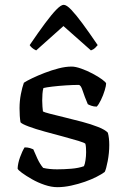

<svg xmlns="http://www.w3.org/2000/svg" viewBox="-20 -776 526 796"><path d="M218 0Q193 0 165 -9.5Q137 -19 112.5 -33Q88 -47 71.5 -59Q55 -71 53 -77Q54 -99 63 -124Q72 -149 82 -165Q95 -165 104.5 -162Q114 -159 118 -157Q124 -142 135 -118.5Q146 -95 159 -80Q171 -77 186 -75.5Q201 -74 217 -74Q245 -74 275.5 -76.5Q306 -79 328 -87Q332 -95 334.5 -112Q337 -129 337 -145Q337 -153 336.5 -162.5Q336 -172 334 -180Q331 -184 305 -192Q279 -200 241.5 -210Q204 -220 165.5 -230.5Q127 -241 99 -251.5Q71 -262 65 -269Q63 -281 62 -295.5Q61 -310 61 -327Q61 -357 66.5 -385.5Q72 -414 79 -433Q91 -441 114 -452Q137 -463 165.5 -474Q194 -485 223 -492.5Q252 -500 277 -500Q293 -500 317 -491.5Q341 -483 364.5 -470.5Q388 -458 403.5 -446.5Q419 -435 420 -430Q420 -421 414 -401Q408 -381 398.5 -361.5Q389 -342 381 -334Q369 -334 359 -337.5Q349 -341 344 -344Q330 -377 322.5 -400.5Q315 -424 306 -424Q283 -424 252.5 -422Q222 -420 197 -417Q172 -414 160 -411Q157 -401 156 -386.5Q155 -372 155 -359Q155 -346 156 -334Q157 -322 158 -314Q162 -311 187 -304.5Q212 -298 247.5 -289.5Q283 -281 320.5 -271Q358 -261 387 -249.5Q416 -238 427 -226Q430 -216 431.5 -202.5Q433 -189 433 -175Q433 -142 426.5 -108Q420 -74 414 -63Q402 -54 380.5 -43Q359 -32 332 -22.5Q305 -13 275 -6.5Q245 0 218 0ZM130 -567Q119 -572 112.5 -578Q106 -584 103 -589Q139 -642 166.5 -679Q194 -716 213.5 -736Q233 -756 244 -756Q256 -756 275.5 -735.5Q295 -715 322 -678.5Q349 -642 385 -589Q381 -584 374.5 -577.5Q368 -571 357 -567L243 -668Z"/></svg>

Font: Texturina Medium 12pt
Style: Regular
Weight: 400
Version: Version 1.002